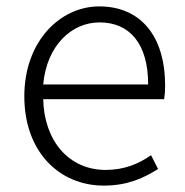

<svg xmlns="http://www.w3.org/2000/svg" viewBox="-20 -567 578 600"><path d="M304 13C381 13 431 -12 474 -39L452 -82C412 -54 367 -36 310 -36C195 -36 118 -127 115 -257H493C495 -270 496 -284 496 -299C496 -455 419 -547 290 -547C169 -547 56 -439 56 -266C56 -91 167 13 304 13ZM115 -303C126 -425 204 -497 291 -497C384 -497 443 -432 443 -303Z"/></svg>

Font: Noto Sans JP Light
Style: Regular
Weight: 300
Designer: Ryoko NISHIZUKA (kana & ideographs); Paul D. Hunt (Latin, Greek & Cyrillic); Wenlong ZHANG (bopomofo); Sandoll Communica
Foundry: Adobe Systems Incorporated
Version: Version 1.004;PS 1.004;hotconv 1.0.82;makeotf.lib2.5.63406